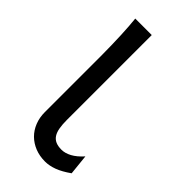

<svg xmlns="http://www.w3.org/2000/svg" viewBox="-228 -772 844 844"><g transform="rotate(45 194.0 -350.5)"><path d="M178.2 -185.5Q178.2 -156.7 181.9 -136Q185.5 -115.2 194.3 -101.8Q203.1 -88.4 217.8 -82Q232.4 -75.7 253.9 -75.7Q275.9 -75.7 300 -88.6Q324.2 -101.6 349.1 -129.4L358.9 -34.2Q323.7 -9.3 294.7 1.5Q265.6 12.2 239.3 12.2Q205.6 12.2 177.2 1Q148.9 -10.3 128.4 -30.5Q107.9 -50.8 96.7 -79.1Q85.4 -107.4 85.4 -141.6V-498Q85 -564.9 82.5 -618.9Q80.1 -672.9 75.7 -712.9H178.2Z"/></g></svg>

Font: Andika Afr
Style: Regular
Weight: 400
Designer: Victor Gaultney, Annie Olsen, Julie Remington, Don Collingsworth, Eric Hays, Becca Hirsbrunner
Foundry: SIL International
Version: Version 5.000